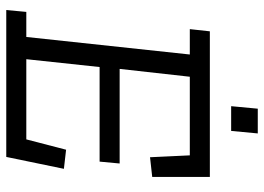

<svg xmlns="http://www.w3.org/2000/svg" viewBox="-135 -708 843 613"><g transform="rotate(90 286.5 -401.5)"><path d="M319 -718 327 -803H406L398 -718ZM481 0H12L18 -64H98L154 -586H73L80 -650H545V-466L482 -459L476 -586H225L200 -362H502L496 -298H194L169 -64H425L458 -191L519 -184Z"/></g></svg>

Font: Zilla Slab
Style: Italic
Weight: 400
Italic angle: -6°
Designer: Typotheque.com
Foundry: Typotheque type foundry
Version: Version 1.1; 2017; ttfautohint (v1.6)